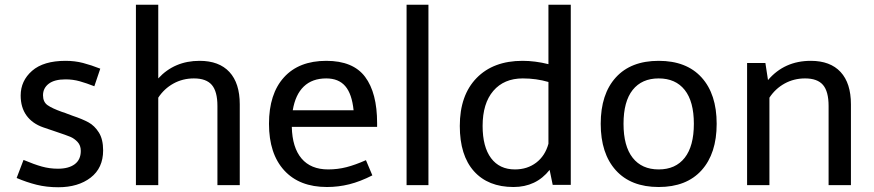

<svg xmlns="http://www.w3.org/2000/svg" viewBox="-20 -779 3678 808"><path d="M224 -69Q269 -69 294.5 -88Q320 -107 320 -144Q320 -167 306.5 -181.5Q293 -196 276.5 -203Q260 -210 215 -225Q208 -227 162 -243Q116 -259 91.5 -293Q67 -327 67 -377Q67 -439 115 -481Q163 -523 256 -523Q295 -523 329.5 -514Q364 -505 402 -490L377 -416Q344 -429 315.5 -437Q287 -445 256 -445Q209 -445 185 -426.5Q161 -408 161 -378Q161 -350 180 -336.5Q199 -323 241 -308Q252 -305 261 -301L285 -292Q327 -278 352.5 -264Q378 -250 396 -221.5Q414 -193 414 -146Q414 -72 361.5 -31.5Q309 9 225 9Q176 9 134 -1.5Q92 -12 50 -30L79 -106Q124 -87 156.5 -78Q189 -69 224 -69Z M989 -340V0H895V-333Q895 -394 871.5 -421.5Q848 -449 796 -449Q749 -449 710 -427.5Q671 -406 646 -368V0H552V-759H646V-449Q714 -523 820 -523Q902 -523 945.5 -476Q989 -429 989 -340Z M1353 -523Q1466 -523 1516.5 -455.5Q1567 -388 1567 -261V-245H1208Q1210 -158 1249 -112Q1288 -66 1361 -66Q1401 -66 1438 -75.5Q1475 -85 1520 -105L1547 -41Q1496 -15 1450 -3.5Q1404 8 1356 8Q1240 8 1176 -62Q1112 -132 1112 -258Q1112 -384 1175 -453.5Q1238 -523 1353 -523ZM1212 -315H1468Q1461 -384 1433 -416.5Q1405 -449 1353 -449Q1294 -449 1258.5 -415Q1223 -381 1212 -315Z M1691 -759H1783V0H1691Z M2382 -759V-1H2306L2293 -64Q2236 8 2141 8Q2034 8 1974.5 -58.5Q1915 -125 1915 -249Q1915 -378 1985.5 -450.5Q2056 -523 2179 -523Q2232 -523 2288 -509V-759ZM2288 -174V-434Q2237 -449 2180 -449Q2101 -449 2056 -396.5Q2011 -344 2011 -249Q2011 -161 2046.5 -113.5Q2082 -66 2147 -66Q2199 -66 2236.5 -94.5Q2274 -123 2288 -174Z M2752 -523Q2869 -523 2932.5 -453Q2996 -383 2996 -258Q2996 -133 2932.5 -62.5Q2869 8 2752 8Q2635 8 2571.5 -62.5Q2508 -133 2508 -258Q2508 -383 2571.5 -453Q2635 -523 2752 -523ZM2752 -66Q2823 -66 2861.5 -115Q2900 -164 2900 -258Q2900 -352 2861.5 -400.5Q2823 -449 2752 -449Q2681 -449 2642.5 -400.5Q2604 -352 2604 -258Q2604 -164 2642.5 -115Q2681 -66 2752 -66Z M3561 -340V0H3467V-333Q3467 -394 3443.5 -421.5Q3420 -449 3368 -449Q3321 -449 3282 -427.5Q3243 -406 3218 -368V0H3124V-514H3201L3212 -442Q3281 -523 3392 -523Q3474 -523 3517.5 -476Q3561 -429 3561 -340Z"/></svg>

Font: Telex
Style: Regular
Weight: 400
Designer: Andres Torresi
Foundry: Andres Torresi
Version: Version 1.100